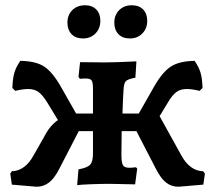

<svg xmlns="http://www.w3.org/2000/svg" viewBox="-20 -698 816 729"><path d="M758 -39 752 3 658 11Q631 11 611 -4.5Q591 -20 573 -55L498 -200H442L441 -110Q441 -80 447 -70.5Q453 -61 471 -61Q483 -61 496 -63L501 -58L493 2L397 0Q365 0 325.5 1.5Q286 3 273 5L278 -55Q312 -61 322.5 -73Q333 -85 333 -115V-200H279L204 -55Q186 -20 165.5 -4.5Q145 11 119 11L25 3L19 -39L25 -48Q49 -48 70.5 -63.5Q92 -79 108 -109L149 -181Q170 -222 200 -242L160 -308Q142 -337 126.5 -348.5Q111 -360 87 -360Q66 -360 38 -353L27 -364Q28 -398 34 -420Q40 -442 57 -467Q116 -466 147.5 -445.5Q179 -425 211 -369L269 -267H333V-363Q333 -386 327.5 -393Q322 -400 305 -400L283 -399L278 -406L284 -462L378 -461Q414 -461 498 -465L494 -403Q466 -398 458 -390Q450 -382 449 -356Q447 -328 445 -267H507L565 -369Q597 -425 629 -445.5Q661 -466 719 -467Q736 -442 742 -420Q748 -398 749 -364L738 -353Q710 -360 689 -360Q665 -360 649.5 -348.5Q634 -337 617 -308L586 -257L668 -109Q684 -79 705.5 -63.5Q727 -48 751 -48ZM236 -612Q236 -641 254.5 -659.5Q273 -678 303 -678Q330 -678 345.5 -662Q361 -646 361 -619Q361 -590 342.5 -571Q324 -552 295 -552Q267 -552 251.5 -568.5Q236 -585 236 -612ZM414 -612Q414 -641 432.5 -659.5Q451 -678 480 -678Q508 -678 523.5 -662Q539 -646 539 -619Q539 -590 520.5 -571Q502 -552 473 -552Q445 -552 429.5 -568.5Q414 -585 414 -612Z"/></svg>

Font: Alegreya
Style: Bold
Weight: 700
Designer: Juan Pablo del Peral
Foundry: Huerta Tipografica
Version: Version 2.008; ttfautohint (v1.8)